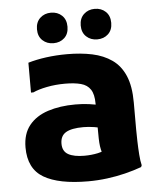

<svg xmlns="http://www.w3.org/2000/svg" viewBox="-54 -799 716 857"><g transform="rotate(-5 304.0 -370.0)"><path d="M307 12Q175.3 12 108 -27.7Q40.8 -67.4 40.8 -162.8Q40.8 -223.6 71.4 -261.6Q102 -299.6 155.9 -317.2Q209.8 -334.8 279 -334.8Q312.6 -334.8 340.6 -330.9Q368.7 -327 393.6 -320.8V-218Q379.2 -222.8 354.2 -226.8Q329.3 -230.8 306.2 -230.8Q252.5 -230.8 227.4 -215.7Q202.2 -200.7 202.2 -165.6Q202.2 -131.4 227.6 -117.3Q253 -103.2 299.8 -103.2Q331.4 -103.2 360.3 -109.4Q389.3 -115.5 409.4 -132.1L388.6 -83.4Q382.4 -99.1 378.4 -112.3Q374.5 -125.4 372.4 -139.9Q370.4 -154.4 369.9 -174.8Q369.4 -195.2 369.4 -226.4V-330.8Q369.4 -372.4 355 -394.1Q340.7 -415.8 312.1 -423.5Q283.6 -431.2 241.4 -431.2Q198.2 -431.2 159.8 -423.6Q121.4 -416.1 97.4 -404.8H86.6V-538.6Q122.6 -549.4 167.4 -555.5Q212.3 -561.6 261.8 -561.6Q323 -561.6 373.9 -550.9Q424.8 -540.1 462.2 -513.8Q499.6 -487.5 519.7 -440.7Q539.8 -393.9 539.8 -320.8V-200Q539.8 -178.6 540.7 -147.6Q541.5 -116.7 543.7 -86.8Q545.9 -56.8 550.6 -38.8L547.2 -30.8Q512.1 -18.1 472.8 -8.4Q433.5 1.3 391.6 6.6Q349.6 12 307 12ZM402.1 -615.6Q372.9 -615.6 353.3 -633.8Q333.7 -651.9 333.7 -683.7Q333.7 -715.5 353.3 -734Q372.9 -752.4 402.1 -752.4Q431.7 -752.4 451.1 -734.1Q470.5 -715.8 470.5 -683.8Q470.5 -651.8 451.1 -633.7Q431.7 -615.6 402.1 -615.6ZM206.1 -615.6Q176.9 -615.6 157.3 -633.8Q137.7 -651.9 137.7 -683.7Q137.7 -715.5 157.3 -734Q176.9 -752.4 206.1 -752.4Q235.7 -752.4 255.1 -734.1Q274.5 -715.8 274.5 -683.8Q274.5 -651.8 255.1 -633.7Q235.7 -615.6 206.1 -615.6Z"/></g></svg>

Font: Kufam
Style: Regular
Weight: 400
Designer: Wael Morcos, Artur Schmal
Foundry: Original Type
Version: Version 1.301; ttfautohint (v1.8.3)